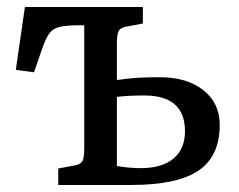

<svg xmlns="http://www.w3.org/2000/svg" viewBox="-20 -527 681 547"><path d="M146 0V-47L194 -56Q210 -59 215 -68.5Q220 -78 220 -104V-455H205Q170 -455 150.5 -450.5Q131 -446 121 -432.5Q111 -419 101 -391L77 -321L25 -328L51 -507H387V-460L339 -451Q323 -448 318 -438.5Q313 -429 313 -403V-299Q347 -304 374 -305.5Q401 -307 435 -307Q513 -307 559.5 -270Q606 -233 606 -171Q606 -82 545.5 -41Q485 0 353 0ZM381 -48Q442 -48 474.5 -75.5Q507 -103 507 -153Q507 -255 391 -255Q345 -255 313 -251V-54Q348 -48 381 -48Z"/></svg>

Font: Literata 12pt
Style: Regular
Weight: 400
Designer: Latin by Veronika Burian and Jose Scaglione. Greek by Irene Vlachou. Cyrillic by Vera Evstafieva.
Foundry: TypeTogether
Version: Version 3.002